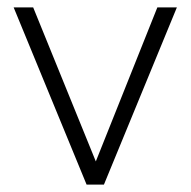

<svg xmlns="http://www.w3.org/2000/svg" viewBox="-20 -501 517 521"><path d="M215 0 17 -481H70L240 -63L407 -481H460L262 0Z"/></svg>

Font: Red Hat Text VF
Style: Regular
Weight: 300
Designer: Pentagram, MCKL
Foundry: Pentagram, MCKL
Version: Version 1.023